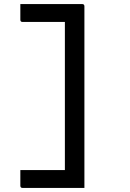

<svg xmlns="http://www.w3.org/2000/svg" viewBox="-20 -776 640 944"><path d="M80 -756H384Q395 -756 395 -745V148H91Q80 148 80 137V60H299V-668H91Q80 -668 80 -679Z"/></svg>

Font: Recursive Mn Lnr St
Style: Regular
Weight: 400
Monospace: yes
Version: Version 1.079;hotconv 1.0.112;makeotfexe 2.5.65598; ttfautoh